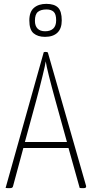

<svg xmlns="http://www.w3.org/2000/svg" viewBox="-20 -974 476 995"><path d="M335 -207H101L47 -7Q45 -2 41 -0.5Q37 1 29 1Q27 1 21.5 1Q16 1 9 0L206 -701Q206 -705 215 -705Q225 -705 228 -702L426 -11Q429 1 414 1Q410 1 404 1Q398 1 393 0ZM109 -238H327L266 -458Q257 -491 248.5 -522.5Q240 -554 233.5 -580.5Q227 -607 222.5 -627Q218 -647 217 -656Q216 -647 211.5 -627Q207 -607 200.5 -580.5Q194 -554 186 -522.5Q178 -491 169 -458ZM132 -868Q132 -913 156 -933.5Q180 -954 220 -954Q261 -954 280.5 -935Q300 -916 300 -868Q300 -826 277.5 -804.5Q255 -783 213 -783Q176 -783 154 -801.5Q132 -820 132 -868ZM161 -866Q161 -840 174.5 -826Q188 -812 214 -812Q241 -812 256 -826Q271 -840 271 -869Q271 -901 258 -913Q245 -925 221 -925Q192 -925 176.5 -912.5Q161 -900 161 -866Z"/></svg>

Font: Yanone Kaffeesatz Thin
Style: Regular
Weight: 250
Designer: Yanone
Foundry: Yanone Font Production. Not for release.
Version: Version 1.002